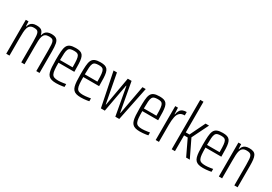

<svg xmlns="http://www.w3.org/2000/svg" viewBox="26 -1618 3541 2501"><g transform="rotate(30 1796.0 -367.5)"><path d="M58 0V-510H99L102 -438H108Q113 -461 125.5 -479Q138 -497 160 -507.5Q182 -518 217 -518Q269 -518 293 -499.5Q317 -481 326 -438H331Q337 -463 350 -480.5Q363 -498 386 -508Q409 -518 442 -518Q493 -518 518 -499Q543 -480 551 -437.5Q559 -395 559 -324V0H510V-310Q510 -364 507.5 -396.5Q505 -429 496.5 -446Q488 -463 472 -468.5Q456 -474 429 -474Q393 -474 373.5 -460Q354 -446 345 -419Q336 -392 334.5 -352.5Q333 -313 333 -263V0H284V-310Q284 -364 281 -396.5Q278 -429 269.5 -446Q261 -463 245 -468.5Q229 -474 203 -474Q168 -474 148 -459Q128 -444 119.5 -416Q111 -388 109 -349.5Q107 -311 107 -263V0Z M810 8Q769 8 741.5 0Q714 -8 697 -26Q680 -44 671.5 -74Q663 -104 660 -148.5Q657 -193 657 -254Q657 -329 660.5 -379.5Q664 -430 678 -460.5Q692 -491 723 -504.5Q754 -518 808 -518Q847 -518 872 -510Q897 -502 911.5 -484Q926 -466 933 -435.5Q940 -405 942 -360.5Q944 -316 944 -256V-239H706Q706 -177 709.5 -137Q713 -97 724 -74.5Q735 -52 757.5 -43.5Q780 -35 818 -35Q836 -35 856 -37Q876 -39 896 -42Q916 -45 932 -48V-5Q919 -2 898.5 1Q878 4 855 6Q832 8 810 8ZM895 -259V-296Q895 -357 891 -392.5Q887 -428 877.5 -446Q868 -464 850.5 -469.5Q833 -475 806 -475Q772 -475 752 -468Q732 -461 722 -441Q712 -421 709 -382.5Q706 -344 706 -279H915Z M1183 8Q1142 8 1114.5 0Q1087 -8 1070 -26Q1053 -44 1044.5 -74Q1036 -104 1033 -148.5Q1030 -193 1030 -254Q1030 -329 1033.5 -379.5Q1037 -430 1051 -460.5Q1065 -491 1096 -504.5Q1127 -518 1181 -518Q1220 -518 1245 -510Q1270 -502 1284.5 -484Q1299 -466 1306 -435.5Q1313 -405 1315 -360.5Q1317 -316 1317 -256V-239H1079Q1079 -177 1082.5 -137Q1086 -97 1097 -74.5Q1108 -52 1130.5 -43.5Q1153 -35 1191 -35Q1209 -35 1229 -37Q1249 -39 1269 -42Q1289 -45 1305 -48V-5Q1292 -2 1271.5 1Q1251 4 1228 6Q1205 8 1183 8ZM1268 -259V-296Q1268 -357 1264 -392.5Q1260 -428 1250.5 -446Q1241 -464 1223.5 -469.5Q1206 -475 1179 -475Q1145 -475 1125 -468Q1105 -461 1095 -441Q1085 -421 1082 -382.5Q1079 -344 1079 -279H1288Z M1482 0 1378 -510H1429L1511 -76H1515L1592 -510H1649L1728 -76H1733L1813 -510H1862L1758 0H1699L1623 -420H1618L1541 0Z M2071 8Q2030 8 2002.5 0Q1975 -8 1958 -26Q1941 -44 1932.5 -74Q1924 -104 1921 -148.5Q1918 -193 1918 -254Q1918 -329 1921.5 -379.5Q1925 -430 1939 -460.5Q1953 -491 1984 -504.5Q2015 -518 2069 -518Q2108 -518 2133 -510Q2158 -502 2172.5 -484Q2187 -466 2194 -435.5Q2201 -405 2203 -360.5Q2205 -316 2205 -256V-239H1967Q1967 -177 1970.5 -137Q1974 -97 1985 -74.5Q1996 -52 2018.5 -43.5Q2041 -35 2079 -35Q2097 -35 2117 -37Q2137 -39 2157 -42Q2177 -45 2193 -48V-5Q2180 -2 2159.5 1Q2139 4 2116 6Q2093 8 2071 8ZM2156 -259V-296Q2156 -357 2152 -392.5Q2148 -428 2138.5 -446Q2129 -464 2111.5 -469.5Q2094 -475 2067 -475Q2033 -475 2013 -468Q1993 -461 1983 -441Q1973 -421 1970 -382.5Q1967 -344 1967 -279H2176Z M2306 0V-510H2347L2351 -414H2355Q2363 -455 2379 -478Q2395 -501 2419 -509.5Q2443 -518 2474 -518V-467Q2426 -467 2400 -443.5Q2374 -420 2364.5 -373Q2355 -326 2355 -256V0Z M2547 0V-743H2596V-282H2651L2762 -510H2814L2692 -263L2819 0H2764L2651 -237H2596V0Z M3021 8Q2980 8 2952.5 0Q2925 -8 2908 -26Q2891 -44 2882.5 -74Q2874 -104 2871 -148.5Q2868 -193 2868 -254Q2868 -329 2871.5 -379.5Q2875 -430 2889 -460.5Q2903 -491 2934 -504.5Q2965 -518 3019 -518Q3058 -518 3083 -510Q3108 -502 3122.5 -484Q3137 -466 3144 -435.5Q3151 -405 3153 -360.5Q3155 -316 3155 -256V-239H2917Q2917 -177 2920.5 -137Q2924 -97 2935 -74.5Q2946 -52 2968.5 -43.5Q2991 -35 3029 -35Q3047 -35 3067 -37Q3087 -39 3107 -42Q3127 -45 3143 -48V-5Q3130 -2 3109.5 1Q3089 4 3066 6Q3043 8 3021 8ZM3106 -259V-296Q3106 -357 3102 -392.5Q3098 -428 3088.5 -446Q3079 -464 3061.5 -469.5Q3044 -475 3017 -475Q2983 -475 2963 -468Q2943 -461 2933 -441Q2923 -421 2920 -382.5Q2917 -344 2917 -279H3126Z M3256 0V-510H3297L3301 -438H3305Q3311 -462 3324 -480Q3337 -498 3359.5 -508Q3382 -518 3418 -518Q3457 -518 3481 -507.5Q3505 -497 3517 -473.5Q3529 -450 3533.5 -413Q3538 -376 3538 -323V0H3489V-310Q3489 -364 3486 -396Q3483 -428 3473.5 -445Q3464 -462 3446.5 -468Q3429 -474 3401 -474Q3365 -474 3345 -458.5Q3325 -443 3316.5 -415Q3308 -387 3306.5 -348Q3305 -309 3305 -263V0Z"/></g></svg>

Font: Saira ExtraCondensed Light
Style: Regular
Weight: 300
Width: 2
Designer: Hector Gatti with collaboration of the Omnibus-Type team
Foundry: Omnibus-Type
Version: Version 1.101